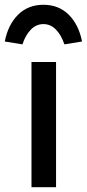

<svg xmlns="http://www.w3.org/2000/svg" viewBox="-62 -785 364 805"><path d="M70 0V-525H173V0ZM32 -599 -42 -611Q-28 -682 14 -723.5Q56 -765 120 -765Q184 -765 226 -723.5Q268 -682 282 -611L208 -599Q195 -638 172.5 -661Q150 -684 120 -684Q90 -684 67.5 -661Q45 -638 32 -599Z"/></svg>

Font: Readex Pro
Style: Regular
Weight: 400
Designer: Bonnie Shaver-Troup, Thomas Jockin
Foundry: Lexend
Version: Version 1.204; ttfautohint (v1.8.4.7-5d5b)